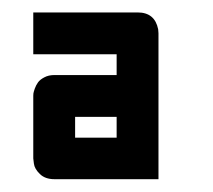

<svg xmlns="http://www.w3.org/2000/svg" viewBox="-20 -620 340 307"><path d="M200.2 -600.1Q227.5 -600.1 232.9 -573.2Q233.4 -566.9 233.4 -566.9V-333.5H66.9Q52.2 -333.5 43.7 -341.8Q35.2 -350.1 34.2 -358.4L33.2 -366.7V-466.8Q33.2 -468.3 33.4 -470.5Q33.7 -472.7 35.6 -478.3Q37.6 -483.9 40.8 -488.3Q43.9 -492.7 50.8 -496.3Q57.6 -500 66.9 -500H166.5V-533.2H33.2V-600.1ZM166.5 -433.1H100.1V-399.9H166.5Z"/></svg>

Font: Malkor
Style: Regular
Weight: 400
Version: Version 1.3